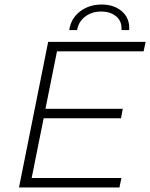

<svg xmlns="http://www.w3.org/2000/svg" viewBox="-20 -829 664 849"><path d="M232 -602 181 -348H523L515 -306H173L120 -42H517L508 0H64L193 -644H624L615 -602ZM430 -809Q485 -809 520 -778Q555 -747 551 -696H517Q520 -734 494.5 -756Q469 -778 427 -778Q386 -778 356.5 -755.5Q327 -733 321 -696H286Q294 -748 334 -778.5Q374 -809 430 -809Z"/></svg>

Font: Montserrat Ace
Style: Light Italic
Weight: 300
Italic angle: -11.3°
Designer: Julieta Ulanovsky
Foundry: Julieta Ulanovsky
Version: Version 1